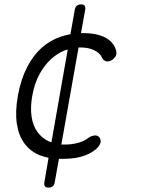

<svg xmlns="http://www.w3.org/2000/svg" viewBox="-20 -710 640 870"><path d="M319 -666Q321 -678 328 -684Q335 -690 347 -690Q359 -690 363.5 -684Q368 -678 366 -666L347 -560H355Q389 -560 414.5 -554.5Q440 -549 457.5 -539.5Q475 -530 486 -518Q497 -506 502 -493Q512 -470 504.5 -456.5Q497 -443 484 -436Q470 -429 458.5 -433Q447 -437 441 -451Q433 -469 407.5 -482Q382 -495 344 -495H336L258 -55H274Q305 -55 333 -62.5Q361 -70 380 -85Q393 -94 407 -96Q421 -98 430 -88Q434 -83 435.5 -77Q437 -71 435.5 -64Q434 -57 429 -49.5Q424 -42 416 -35Q401 -22 383.5 -13.5Q366 -5 346 0.5Q326 6 303 8Q280 10 254 10H247L228 116Q226 128 219 134Q212 140 200 140Q188 140 183.5 134Q179 128 181 116L200 5Q179 1 159 -7Q118 -24 91.5 -59Q65 -94 56.5 -148Q48 -202 61 -277Q75 -352 103 -406Q131 -460 169.5 -494Q208 -528 256 -544Q277 -551 299 -555ZM287 -486Q281 -484 274 -482Q239 -468 209.5 -440.5Q180 -413 158 -372Q136 -331 126 -275Q117 -223 123 -182Q129 -141 149 -113Q169 -85 200 -70Q206 -67 213 -65Z"/></svg>

Font: Maple Mono NL ExtraLight
Style: Italic
Weight: 275
Italic angle: -10°
Monospace: yes
Designer: subframe7536
Version: Version 7.000